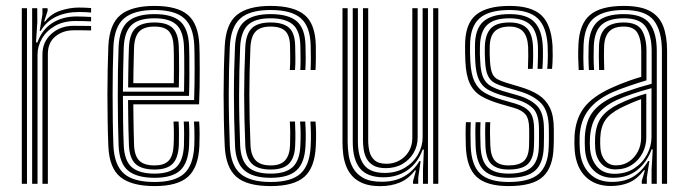

<svg xmlns="http://www.w3.org/2000/svg" viewBox="-20 -628 2351 656"><path d="M89.8 0V-600H107.2L107.5 -552.5L103 -483.2H108Q123.5 -527 158.8 -549.4Q194 -571.8 242 -571.8Q254.8 -571.8 269.4 -571.1Q284 -570.5 291.2 -570V-555Q282 -555.5 266 -555.9Q250 -556.2 237.8 -556.2Q197.5 -556.2 168.4 -539.8Q139.2 -523.2 123.8 -496.9Q108.2 -470.5 108.2 -441V0ZM54.5 0V-600H72.2V0ZM125 0V-442.2Q125 -485.2 155.8 -512.5Q186.5 -539.8 231.5 -539.8Q246.5 -539.8 262.5 -539.6Q278.5 -539.5 291.2 -539.2V-524Q278.8 -524.5 262.5 -524.5Q246.2 -524.5 231.2 -524.5Q195 -524.5 169.2 -503.5Q143.5 -482.5 143.5 -443.5V0ZM115.5 -522.5 125 -579.2V-600H142.5L142.8 -591.2L131 -554.5H134.2Q152.5 -579.8 184.8 -591Q217 -602.2 250.2 -602.2Q258.5 -602.2 270 -601.8Q281.5 -601.2 291.2 -600.5V-585.2Q283.2 -586 272.1 -586.5Q261 -587 250 -587Q206 -587 172.1 -571.1Q138.2 -555.2 119.2 -522.5Z M508.5 7.8Q430 7.8 391.8 -22.8Q353.5 -53.2 350.2 -127.8Q348.5 -169.2 347.8 -214.2Q347 -259.2 347 -304.6Q347 -350 347.9 -392.5Q348.8 -435 350.2 -471Q354 -546.2 391.9 -577Q429.8 -607.8 507.8 -607.8Q585.8 -607.8 621.9 -577Q658 -546.2 661.2 -473.2Q661.8 -465.5 662 -443.2Q662.2 -421 662.4 -390.9Q662.5 -360.8 662 -329.1Q661.5 -297.5 660.2 -271.5H435.5Q435.8 -246 436 -223Q436.2 -200 436.8 -178Q437.2 -156 438 -133.2Q439.5 -95.5 455.9 -79.1Q472.2 -62.8 508.5 -62.8Q539.5 -62.8 555.4 -78.1Q571.2 -93.5 573.2 -132.2Q574.2 -149.2 574.1 -171.9Q574 -194.5 572.8 -212.8H590.2Q591.5 -192 591.5 -169.1Q591.5 -146.2 591 -131.5Q588.8 -87.2 569.4 -68Q550 -48.8 508.5 -48.8Q463 -48.8 442.6 -68.4Q422.2 -88 420.5 -132.5Q419.5 -158 418.9 -184.1Q418.2 -210.2 418 -236Q417.8 -261.8 417.5 -286H643.2Q644.2 -312.2 644.6 -341.5Q645 -370.8 644.9 -397.8Q644.8 -424.8 644.5 -444.8Q644.2 -464.8 643.8 -472.5Q640.8 -537.5 609.1 -565.6Q577.5 -593.8 507.8 -593.8Q438.5 -593.8 404.6 -565.8Q370.8 -537.8 367.5 -469Q366.2 -437 365.5 -395.1Q364.8 -353.2 364.8 -307.2Q364.8 -261.2 365.4 -215.6Q366 -170 367.5 -130.5Q370.5 -64.5 402.9 -35.4Q435.2 -6.2 508.5 -6.2Q577 -6.2 608.8 -34.6Q640.5 -63 643.8 -129.5Q644.2 -140 644.4 -154.8Q644.5 -169.5 644.1 -184.9Q643.8 -200.2 642.8 -212.8H660.5Q662 -194 662 -169.5Q662 -145 661.2 -128.8Q657.8 -55.8 622.2 -24Q586.8 7.8 508.5 7.8ZM508.5 -20.5Q447.2 -20.5 417.5 -45.2Q387.8 -70 385.2 -130.5Q384 -165.8 383.2 -209.1Q382.5 -252.5 382.4 -298.5Q382.2 -344.5 383 -388.2Q383.8 -432 385.2 -467.8Q388 -530 417.8 -554.9Q447.5 -579.8 507.8 -579.8Q568.2 -579.8 595.9 -554.8Q623.5 -529.8 626 -472Q626.5 -462.8 626.9 -435.5Q627.2 -408.2 627.1 -372.2Q627 -336.2 625.8 -300.5H400Q400 -256.8 400.6 -212.2Q401.2 -167.8 402.8 -131.8Q405 -78.8 430.2 -56.8Q455.5 -34.8 508.5 -34.8Q558 -34.8 581.9 -56.5Q605.8 -78.2 608.5 -130.5Q609.2 -146 609.1 -169.8Q609 -193.5 607.8 -212.8H625.5Q626.8 -193 626.8 -169.5Q626.8 -146 626 -130Q623.2 -71.5 595.9 -46Q568.5 -20.5 508.5 -20.5ZM400 -314.8H608.8Q609.5 -346.5 609.6 -378.5Q609.8 -410.5 609.4 -435.6Q609 -460.8 608.5 -471Q606.2 -521.5 582.8 -543.5Q559.2 -565.5 507.8 -565.5Q454.5 -565.5 429.9 -542.9Q405.2 -520.2 402.8 -467Q401.5 -433.5 400.9 -393.5Q400.2 -353.5 400 -314.8ZM417.8 -329.2Q418 -346.8 418.2 -370.4Q418.5 -394 419 -419.1Q419.5 -444.2 420.5 -466Q422.5 -512.2 443 -531.8Q463.5 -551.2 507.8 -551.2Q550.2 -551.2 569.6 -532.5Q589 -513.8 590.8 -470.5Q591.2 -460.5 591.6 -437.9Q592 -415.2 591.9 -386.6Q591.8 -358 591 -329.2ZM435.5 -343.8H573.8Q574.2 -371.2 574.2 -397.1Q574.2 -423 574 -442.4Q573.8 -461.8 573.2 -469.2Q571.8 -504.2 557.2 -520.8Q542.8 -537.2 507.8 -537.2Q471.5 -537.2 455.5 -520Q439.5 -502.8 438 -465.2Q437.5 -444.2 436.9 -424.1Q436.2 -404 436 -384.1Q435.8 -364.2 435.5 -343.8Z M905 7.8Q823.2 7.8 787.1 -24.4Q751 -56.5 747.8 -129.5Q745.8 -173 744.9 -216.6Q744 -260.2 744 -303.1Q744 -346 744.9 -387.8Q745.8 -429.5 747.8 -470Q751.5 -546.5 789.5 -577.1Q827.5 -607.8 904.2 -607.8Q983 -607.8 1020.1 -577.4Q1057.2 -547 1059 -473.2Q1059.2 -455.5 1059.2 -432.8Q1059.2 -410 1058 -388.8H1041.2Q1042.2 -406 1042.1 -427.1Q1042 -448.2 1041.5 -472.8Q1039.8 -537.5 1007.9 -565.6Q976 -593.8 904.2 -593.8Q833.2 -593.8 800.9 -564.8Q768.5 -535.8 765.2 -469Q763.5 -431.5 762.6 -391.5Q761.8 -351.5 761.6 -309Q761.5 -266.5 762.5 -221.8Q763.5 -177 765.2 -129.8Q768.2 -63.2 801.2 -34.8Q834.2 -6.2 905 -6.2Q975.5 -6.2 1007 -35.1Q1038.5 -64 1041.5 -129.2Q1042.8 -153.8 1042.2 -174.6Q1041.8 -195.5 1040.5 -212.8H1058Q1059.5 -196 1059.9 -174.9Q1060.2 -153.8 1059 -128.8Q1055.8 -55.8 1020 -24Q984.2 7.8 905 7.8ZM905 -20.5Q844 -20.5 814.8 -46Q785.5 -71.5 783 -130.5Q781 -177.8 780.1 -221.6Q779.2 -265.5 779.2 -307Q779.2 -348.5 780.2 -388.5Q781.2 -428.5 782.8 -467.8Q785.8 -529.8 815.2 -554.8Q844.8 -579.8 904.2 -579.8Q965.8 -579.8 994.1 -555.2Q1022.5 -530.8 1023.8 -472Q1024.5 -449.2 1024.5 -428.9Q1024.5 -408.5 1023.2 -388.8H1006Q1007 -406.2 1006.9 -427.5Q1006.8 -448.8 1006.2 -471.8Q1005 -523.8 980 -544.6Q955 -565.5 904.2 -565.5Q851.2 -565.5 827.1 -542.6Q803 -519.8 800.5 -467Q798.8 -426 797.9 -385.8Q797 -345.5 796.9 -304.5Q796.8 -263.5 797.8 -220.8Q798.8 -178 800.5 -131.8Q802.8 -80.8 827.2 -57.8Q851.8 -34.8 905 -34.8Q955.8 -34.8 979.9 -57.1Q1004 -79.5 1006.2 -130Q1007.2 -151.5 1007.1 -172Q1007 -192.5 1005.2 -212.8H1022.8Q1024.2 -193.8 1024.6 -174.2Q1025 -154.8 1023.8 -129.8Q1021.2 -72.2 993.6 -46.4Q966 -20.5 905 -20.5ZM905 -48.8Q860.2 -48.8 840.1 -69.1Q820 -89.5 818 -132.5Q816.2 -179.8 815.2 -222Q814.2 -264.2 814.2 -304Q814.2 -343.8 815.2 -383.8Q816.2 -423.8 818 -466.5Q820.2 -512 840.4 -531.6Q860.5 -551.2 904.2 -551.2Q947.8 -551.2 967.8 -533Q987.8 -514.8 988.5 -470.5Q989 -453.5 989.2 -431.5Q989.5 -409.5 988 -388.8H970.2Q971.8 -409.5 971.5 -429.6Q971.2 -449.8 971 -470.2Q970.5 -506 955 -521.6Q939.5 -537.2 904.2 -537.2Q869.5 -537.2 853.4 -520.4Q837.2 -503.5 835.5 -464.2Q833.8 -423.5 832.9 -384.1Q832 -344.8 832 -304.8Q832 -264.8 832.9 -222.4Q833.8 -180 835.8 -133.2Q837.2 -97.5 853.5 -80.1Q869.8 -62.8 905 -62.8Q939 -62.8 954.4 -80.4Q969.8 -98 971 -131.8Q971.8 -153 971.6 -172.8Q971.5 -192.5 970.2 -212.8H988Q989 -194.5 989.2 -173.6Q989.5 -152.8 988.5 -131.2Q987 -89 967.4 -68.9Q947.8 -48.8 905 -48.8Z M1279.2 8Q1244.2 8 1220.9 -1.4Q1197.5 -10.8 1183.4 -26.6Q1169.2 -42.5 1162.1 -61.9Q1155 -81.2 1152.6 -101.5Q1150.2 -121.8 1150.2 -140V-600H1167.8V-142.8Q1167.8 -121.2 1171.4 -97.6Q1175 -74 1186.6 -53.4Q1198.2 -32.8 1221.5 -19.9Q1244.8 -7 1284.2 -7Q1330 -7 1362 -26Q1394 -45 1412.8 -77.5H1417L1409 -20.8V0H1391.2V-9L1401.2 -45.5H1397.5Q1376.2 -17 1346.4 -4.5Q1316.5 8 1279.2 8ZM1460 0V-600H1477.5V0ZM1298.2 -53.5Q1271.2 -53.5 1255.6 -62.8Q1240 -72 1232.4 -86.5Q1224.8 -101 1222.5 -117.4Q1220.2 -133.8 1220.2 -148V-600H1238V-148.8Q1238 -129.2 1242.2 -110.9Q1246.5 -92.5 1259.9 -80.5Q1273.2 -68.5 1300.8 -68.5Q1325.2 -68.5 1345.2 -79.9Q1365.2 -91.2 1377 -111.1Q1388.8 -131 1388.8 -156.5V-600H1407V-157.8Q1407 -129.5 1393.2 -105.8Q1379.5 -82 1355.1 -67.8Q1330.8 -53.5 1298.2 -53.5ZM1289 -22.2Q1234.2 -22.8 1209.8 -52.8Q1185.2 -82.8 1185.2 -143.5V-600H1202.8V-145.2Q1202.8 -92.8 1223.5 -65Q1244.2 -37.2 1294.5 -37.2Q1334 -37.2 1363.1 -54.8Q1392.2 -72.2 1408.1 -100.1Q1424 -128 1424 -159V-600H1442.2V0H1425.2V-47.8L1428.2 -116.8H1424Q1407.8 -71.5 1372.5 -46.8Q1337.2 -22 1289 -22.2Z M1717.5 7.8Q1643 7.8 1608.6 -23.6Q1574.2 -55 1571.5 -128.8Q1570.8 -150 1570.8 -170.5Q1570.8 -191 1571.8 -210.5H1588.5Q1587.5 -192.5 1587.5 -171Q1587.5 -149.5 1588.2 -129.2Q1590.8 -62.2 1621.4 -34.2Q1652 -6.2 1717.5 -6.2Q1790.2 -6.2 1821.6 -34.6Q1853 -63 1854.8 -126.5Q1855.2 -140.2 1855.4 -148.5Q1855.5 -156.8 1855.4 -165.1Q1855.2 -173.5 1855.2 -187Q1855.2 -247.5 1829.2 -274.8Q1803.2 -302 1753.5 -316.5L1706 -330.5Q1684 -337 1669.2 -345.1Q1654.5 -353.2 1646.8 -370Q1639 -386.8 1637.5 -418.5Q1636.8 -434.8 1636.4 -444.8Q1636 -454.8 1636.5 -469.2Q1638 -510.8 1657 -531Q1676 -551.2 1721 -551.2Q1760.2 -551.2 1779.8 -532.1Q1799.2 -513 1801.2 -468Q1801.8 -458.5 1801.6 -436.9Q1801.5 -415.2 1800 -392.8H1783.8Q1784.8 -414.2 1784.9 -436.6Q1785 -459 1784.5 -467.5Q1782.5 -503.8 1767 -520.5Q1751.5 -537.2 1721 -537.2Q1687.8 -537.2 1671 -521.4Q1654.2 -505.5 1653.2 -469.2Q1652.8 -454 1653.1 -443.8Q1653.5 -433.5 1654.2 -418.8Q1655.8 -391.8 1661.6 -377.9Q1667.5 -364 1679.5 -357.4Q1691.5 -350.8 1710.8 -345L1757.5 -331Q1794.2 -320.2 1819.8 -303.9Q1845.2 -287.5 1858.8 -259.9Q1872.2 -232.2 1872.2 -187Q1872.2 -173.2 1872.2 -164.9Q1872.2 -156.5 1872.2 -148.1Q1872.2 -139.8 1871.5 -126.2Q1869.8 -56.8 1835.2 -24.5Q1800.8 7.8 1717.5 7.8ZM1717.5 -20.5Q1660.5 -20.5 1633.9 -45.4Q1607.2 -70.2 1605 -130Q1604.2 -149.8 1604.1 -171Q1604 -192.2 1605 -210.5H1621.8Q1620.8 -192.2 1620.9 -171.4Q1621 -150.5 1621.8 -130.8Q1623.5 -78 1646.5 -56.4Q1669.5 -34.8 1717.5 -34.8Q1770.8 -34.8 1795.2 -55.9Q1819.8 -77 1821.2 -127.2Q1821.8 -144 1821.6 -157Q1821.5 -170 1821.5 -187Q1821.5 -236.2 1801.9 -256.8Q1782.2 -277.2 1745.2 -288L1696.8 -301.8Q1667.2 -310.5 1647.2 -321.8Q1627.2 -333 1616.6 -355.1Q1606 -377.2 1603.8 -418Q1603 -433 1602.9 -445.5Q1602.8 -458 1602.8 -469.8Q1602.5 -528.5 1631 -554.1Q1659.5 -579.8 1721 -579.8Q1779.8 -579.8 1805.6 -553.1Q1831.5 -526.5 1834.5 -470.8Q1835.2 -458 1835 -434.9Q1834.8 -411.8 1833.2 -392.8H1816.8Q1817.8 -411.5 1818.1 -435.9Q1818.5 -460.2 1818 -468.5Q1815.5 -520.8 1792.1 -543.1Q1768.8 -565.5 1721 -565.5Q1668 -565.5 1644.4 -542.8Q1620.8 -520 1619.8 -470.2Q1619.2 -454 1619.6 -443.5Q1620 -433 1620.8 -418.5Q1622.2 -382 1631.2 -362.6Q1640.2 -343.2 1657.6 -333.6Q1675 -324 1701.2 -316L1749.2 -302.2Q1794.2 -289 1816.4 -264.9Q1838.5 -240.8 1838.5 -187Q1838.5 -172.8 1838.6 -159.1Q1838.8 -145.5 1838 -127Q1836.2 -70.5 1808.8 -45.5Q1781.2 -20.5 1717.5 -20.5ZM1717.5 -48.8Q1678.2 -48.8 1659 -67.2Q1639.8 -85.8 1638.5 -131.2Q1637.8 -152 1637.6 -171.4Q1637.5 -190.8 1638.5 -210.5H1655Q1654 -190.8 1654.2 -172.6Q1654.5 -154.5 1655.2 -131.8Q1656.5 -94.8 1671.1 -78.8Q1685.8 -62.8 1717.5 -62.8Q1753.2 -62.8 1769.6 -77.5Q1786 -92.2 1787.5 -127.8Q1788.2 -147.8 1788.1 -158.1Q1788 -168.5 1788 -187Q1787.8 -222 1775.6 -236.8Q1763.5 -251.5 1737 -259.2L1687.5 -273.5Q1648.5 -285 1623.2 -300.2Q1598 -315.5 1585.1 -343Q1572.2 -370.5 1570 -418Q1569.2 -436.5 1569.1 -447.2Q1569 -458 1569 -471.2Q1568.5 -546 1605.9 -576.9Q1643.2 -607.8 1721 -607.8Q1795.5 -607.8 1829.4 -576.2Q1863.2 -544.8 1867.8 -472Q1868.5 -460.2 1868.4 -436.6Q1868.2 -413 1866.2 -392.8H1849.8Q1851.8 -413.8 1851.8 -436.9Q1851.8 -460 1851.2 -471.5Q1847.5 -536 1817.5 -564.9Q1787.5 -593.8 1721 -593.8Q1649.2 -593.8 1617.4 -564.5Q1585.5 -535.2 1586 -470Q1585.8 -458.5 1585.9 -446.8Q1586 -435 1587 -418.2Q1589.5 -373.2 1601.6 -348.6Q1613.8 -324 1636.1 -311Q1658.5 -298 1692.2 -288L1741.2 -273.8Q1774.2 -264 1789.5 -246Q1804.8 -228 1804.8 -187Q1804.8 -173.5 1804.9 -165.2Q1805 -157 1804.9 -148.8Q1804.8 -140.5 1804.2 -127Q1803 -86.5 1783.5 -67.6Q1764 -48.8 1717.5 -48.8Z M2241.5 0V-453.5Q2241.5 -523 2213.6 -558.4Q2185.8 -593.8 2111.5 -593.8Q2046 -593.8 2011.4 -567.8Q1976.8 -541.8 1973.8 -473.8Q1973 -451.8 1973.1 -431.1Q1973.2 -410.5 1974.5 -388.8H1957.2Q1955.8 -412.8 1955.5 -432.5Q1955.2 -452.2 1956.2 -474.5Q1959.2 -545.8 1995.8 -576.8Q2032.2 -607.8 2111.5 -607.8Q2168.8 -607.8 2200.9 -590.1Q2233 -572.5 2246.1 -538.1Q2259.2 -503.8 2259.2 -453.5V0ZM2079.5 -34.2Q2118.8 -34.2 2147 -52.8Q2175.2 -71.2 2190.6 -100.1Q2206 -129 2206 -159.8V-326.8Q2174.8 -318.5 2141.6 -307.4Q2108.5 -296.2 2086.2 -285.8Q2042.5 -264.8 2020.9 -236Q1999.2 -207.2 1995.8 -159Q1995 -147.2 1995.2 -137.8Q1995.5 -128.2 1996.2 -117.5Q2000.5 -79 2021.8 -56.6Q2043 -34.2 2079.5 -34.2ZM2083 -49.2Q2052.2 -49.2 2034.4 -68.8Q2016.5 -88.2 2013.8 -119.5Q2013 -128.5 2012.9 -138.1Q2012.8 -147.8 2013.2 -157.2Q2015.8 -202.2 2035.2 -227.9Q2054.8 -253.5 2092.5 -272Q2117 -283.8 2139.5 -292.2Q2162 -300.8 2188.2 -308.2V-158.5Q2188.2 -130 2175.2 -105Q2162.2 -80 2138.8 -64.6Q2115.2 -49.2 2083 -49.2ZM2085 -63Q2109.8 -63 2129 -75.9Q2148.2 -88.8 2159.4 -110.2Q2170.5 -131.8 2170.5 -157.2V-289.2Q2152.5 -282.8 2135.4 -275.4Q2118.2 -268 2099.2 -258.5Q2063.8 -240.5 2048.1 -217.5Q2032.5 -194.5 2030.8 -156.5Q2030.5 -147 2030.6 -138.1Q2030.8 -129.2 2031.5 -120.8Q2033.5 -96 2047.4 -79.5Q2061.2 -63 2085 -63ZM2066.5 7.5Q2013.8 7.5 1981.1 -24Q1948.5 -55.5 1943.5 -114Q1942.5 -126.5 1942.5 -138.5Q1942.5 -150.5 1943 -163.8Q1946.5 -221.5 1975.1 -259.6Q2003.8 -297.8 2067 -326.8Q2082 -333.8 2097.4 -340Q2112.8 -346.2 2130.8 -352.6Q2148.8 -359 2171 -365.5V-453.5Q2171 -492.2 2158.4 -514.8Q2145.8 -537.2 2111.5 -537.2Q2077.5 -537.2 2061.5 -520.4Q2045.5 -503.5 2044 -469.5Q2043.5 -457.2 2043.5 -434.8Q2043.5 -412.2 2044.5 -388.8H2027Q2026 -411.2 2026 -433.5Q2026 -455.8 2026.5 -470.8Q2028.2 -513.5 2049.1 -532.4Q2070 -551.2 2111.5 -551.2Q2156.8 -551.2 2172.8 -524.9Q2188.8 -498.5 2188.8 -453.5V-353.5Q2157.2 -344 2126.8 -333.5Q2096.2 -323 2073.5 -313.2Q2019 -289 1991 -252.6Q1963 -216.2 1960.5 -162.5Q1960.2 -150.8 1960.2 -139Q1960.2 -127.2 1961.2 -115.2Q1965.2 -64.8 1993.9 -35.6Q2022.5 -6.5 2070.8 -6.5Q2115.5 -6.5 2145.4 -25.6Q2175.2 -44.8 2194.5 -78H2198.8L2190 -21.5V0H2172.8L2172.5 -9.5L2183.5 -46.2H2180Q2159 -18 2131.4 -5.2Q2103.8 7.5 2066.5 7.5ZM2206.2 0V-48.2L2210.2 -117.5H2206.2Q2190.2 -73 2156.8 -46.6Q2123.2 -20.2 2074.8 -20.5Q2034 -20.5 2008.2 -45.9Q1982.5 -71.2 1978.8 -116.2Q1978 -127.8 1977.9 -138.5Q1977.8 -149.2 1978.2 -161.2Q1981 -213.8 2005 -245.2Q2029 -276.8 2080 -299.5Q2095.2 -306.2 2116.5 -313.9Q2137.8 -321.5 2161.1 -328.8Q2184.5 -336 2206.5 -341.8V-453.5Q2206.5 -506 2186.8 -535.8Q2167 -565.5 2111.5 -565.5Q2060.8 -565.5 2035.9 -543.8Q2011 -522 2008.8 -471Q2008.2 -456.2 2008.2 -433.9Q2008.2 -411.5 2009.8 -388.8H1992Q1990.8 -410.2 1990.6 -432.8Q1990.5 -455.2 1991.2 -471.2Q1993.5 -528.8 2021.8 -554.2Q2050 -579.8 2111.5 -579.8Q2175.5 -579.8 2199.8 -547.6Q2224 -515.5 2224 -453.5V0Z"/></svg>

Font: Big Shoulders Inline Text Thin Medium
Style: Regular
Weight: 500
Version: Version 2.002